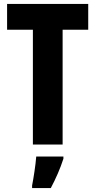

<svg xmlns="http://www.w3.org/2000/svg" viewBox="-20 -734 484 975"><path d="M298 0V-583H428V-714H16V-583H147V0ZM302 72V61H164C161 103 150 173 143 208V221H238C263 174 286 122 302 72Z"/></svg>

Font: Noto Sans Gujarati UI ExtraCondensed ExtraBold
Style: Regular
Weight: 800
Width: 2
Designer: Jelle Bosma - Monotype Design Team, Universal Thirst
Foundry: Monotype Imaging Inc.
Version: Version 2.106